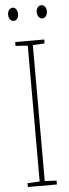

<svg xmlns="http://www.w3.org/2000/svg" viewBox="-60 -913 338 942"><g transform="rotate(-5 109.5 -441.5)"><path d="M15 -850C15 -833 24 -818 40 -818C54 -818 64 -831 64 -850C64 -869 54 -883 40 -883C24 -883 15 -867 15 -850ZM156 -851C156 -833 166 -818 181 -818C196 -818 206 -832 206 -851C206 -870 195 -883 181 -883C166 -883 156 -868 156 -851ZM181 0V-19L123 -22V-691L181 -695V-714H38V-695L98 -691V-22L38 -19V0Z"/></g></svg>

Font: Noto Sans Myanmar ExtraCondensed Thin
Style: Regular
Weight: 100
Width: 2
Designer: Monotype Design Team
Foundry: Monotype Imaging Inc.
Version: Version 2.107